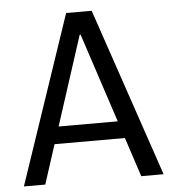

<svg xmlns="http://www.w3.org/2000/svg" viewBox="-50 -733 701 779"><g transform="rotate(-5 300.0 -343.0)"><path d="M16 0 248 -686H352L585 0H494L299 -593H295L103 0ZM122 -160V-230H475V-160Z"/></g></svg>

Font: Chivo Mono Light
Style: Regular
Weight: 300
Monospace: yes
Designer: Hector Gatti
Foundry: Omnibus-Type
Version: Version 1.008